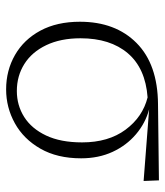

<svg xmlns="http://www.w3.org/2000/svg" viewBox="24 -550 539 627"><g transform="rotate(90 293.5 -236.5)"><path d="M272 13Q210 13 159.5 -16Q109 -45 80 -99Q51 -153 51 -228Q51 -344 120.5 -413Q190 -482 320 -483L569 -486L571 -436L337 -454Q382 -442 418.5 -411Q455 -380 476 -334.5Q497 -289 497 -232Q497 -154 465.5 -99Q434 -44 382.5 -15.5Q331 13 272 13ZM105 -230Q105 -165 127.5 -118Q150 -71 189 -46.5Q228 -22 277 -22Q324 -22 362 -46Q400 -70 422.5 -117.5Q445 -165 445 -235Q445 -321 403.5 -377Q362 -433 298 -449Q203 -442 154 -384.5Q105 -327 105 -230Z"/></g></svg>

Font: Source Serif 4 SmText Light
Style: Regular
Weight: 300
Designer: Frank Grießhammer
Foundry: Adobe
Version: Version 4.005;hotconv 1.1.0;makeotfexe 2.6.0